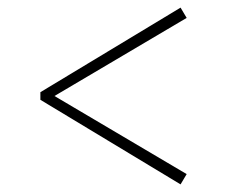

<svg xmlns="http://www.w3.org/2000/svg" viewBox="-20 -530 610 504"><path d="M454 -510 470 -483 123 -278 470 -73 454 -46 86 -268V-288Z"/></svg>

Font: Chonburi
Style: Regular
Weight: 400
Designer: Thanarat Vachiruckul and Stawix Ruecha
Foundry: Cadson Demak & Katatrad
Version: Version 1.000